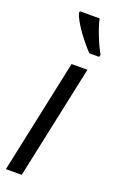

<svg xmlns="http://www.w3.org/2000/svg" viewBox="-166 -807 522 847"><g transform="rotate(20 95.0 -383.0)"><path d="M53.2 -766.1H145.5Q152.3 -734.4 169.7 -690.2Q187 -646 204.1 -617.2L201.7 -606H155.8Q129.4 -632.3 94.2 -680.2Q60.5 -728 51.3 -757.3ZM58.6 0H-15.6L98.1 -534.7H172.4Z"/></g></svg>

Font: Open Sans Hebrew Condensed
Style: Italic
Weight: 400
Width: 3
Italic angle: -12°
Foundry: Ascender Corporation, Yanek Iontef
Version: Version 2.001;PS 002.001;hotconv 1.0.70;makeotf.lib2.5.58329